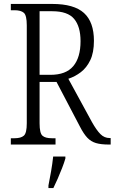

<svg xmlns="http://www.w3.org/2000/svg" viewBox="-20 -734 582 975"><path d="M35 0V-32H54Q86 -32 101 -45Q116 -58 116 -108V-605Q116 -656 101 -669Q86 -682 54 -682H35V-714H245Q356 -714 406.5 -668Q457 -622 457 -527Q457 -467 438.5 -428.5Q420 -390 390.5 -367.5Q361 -345 327 -334L447 -114Q470 -73 490 -53Q510 -33 537 -33H542V0H533Q493 0 467.5 -7.5Q442 -15 423.5 -34.5Q405 -54 386 -91L267 -318H181V-108Q181 -58 195.5 -45Q210 -32 243 -32H262V0ZM236 -354Q315 -354 352 -398Q389 -442 389 -525Q389 -599 356.5 -638Q324 -677 245 -677H181V-354ZM226 208Q233 173 239.5 135.5Q246 98 250 61H312V71Q306 92 295.5 119Q285 146 273 173.5Q261 201 251 221H226Z"/></svg>

Font: Noto Serif Tamil Condensed Light
Style: Regular
Weight: 300
Width: 3
Designer: Indian Type Foundry, Tom Grace, and the Monotype Design Team
Foundry: Monotype Imaging Inc.
Version: Version 2.004; ttfautohint (v1.8.4.7-5d5b)